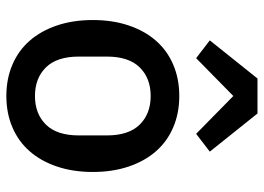

<svg xmlns="http://www.w3.org/2000/svg" viewBox="-133 -685 830 604"><g transform="rotate(90 282.0 -383.0)"><path d="M282 12Q228 12 183.5 -7Q139 -26 108 -61.5Q77 -97 60 -147.5Q43 -198 43 -260Q43 -322 60 -372.5Q77 -423 108 -458.5Q139 -494 183.5 -513Q228 -532 282 -532Q336 -532 380.5 -513Q425 -494 456 -458.5Q487 -423 504 -372.5Q521 -322 521 -260Q521 -198 504 -147.5Q487 -97 456 -61.5Q425 -26 380.5 -7Q336 12 282 12ZM282 -78Q338 -78 372 -112.5Q406 -147 406 -216V-304Q406 -373 372 -407.5Q338 -442 282 -442Q226 -442 192 -407.5Q158 -373 158 -304V-216Q158 -147 192 -112.5Q226 -78 282 -78ZM337 -778 457 -628 401 -585 282 -702 163 -585 107 -628 227 -778Z"/></g></svg>

Font: IBM Plex Sans Devanagari Medium
Style: Regular
Weight: 500
Designer: Mike Abbink, Paul van der Laan, Pieter van Rosmalen, Erin McLaughlin
Foundry: Bold Monday
Version: Version 1.1